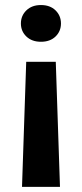

<svg xmlns="http://www.w3.org/2000/svg" viewBox="-20 -558 323 758"><path d="M220.7 -465.3Q220.7 -434.6 199.2 -413.8Q177.7 -393.1 141.6 -393.1Q106 -393.1 84.2 -413.8Q62.5 -434.6 62.5 -465.3Q62.5 -496.1 84.2 -517.1Q106 -538.1 141.6 -538.1Q177.7 -538.1 199.2 -517.1Q220.7 -496.1 220.7 -465.3ZM66.9 179.7 83.5 -314H200.2L216.8 179.7Z"/></svg>

Font: Vazirmatn RD FD
Style: Bold
Weight: 700
Designer: Saber Rastikerdar
Foundry: Saber Rastikerdar
Version: Version 33.003